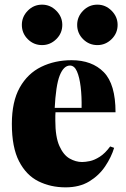

<svg xmlns="http://www.w3.org/2000/svg" viewBox="-20 -792 543 826"><path d="M288 -533Q376 -533 426.5 -481.5Q477 -430 477 -309H164L162 -328H331Q332 -377 327 -418.5Q322 -460 311 -485Q300 -510 281 -510Q254 -510 237 -467.5Q220 -425 215 -322L219 -314Q218 -304 218 -294Q218 -284 218 -273Q218 -203 235.5 -164Q253 -125 279.5 -110Q306 -95 333 -95Q347 -95 366.5 -99Q386 -103 409 -117.5Q432 -132 454 -162L471 -156Q459 -116 432.5 -76.5Q406 -37 364 -11.5Q322 14 262 14Q198 14 145.5 -12Q93 -38 62 -98Q31 -158 31 -259Q31 -355 65 -415.5Q99 -476 157.5 -504.5Q216 -533 288 -533ZM399 -772Q434 -772 460 -746Q486 -720 486 -685Q486 -649 460 -623.5Q434 -598 399 -598Q363 -598 337.5 -623.5Q312 -649 312 -685Q312 -720 337.5 -746Q363 -772 399 -772ZM161 -772Q196 -772 222 -746Q248 -720 248 -685Q248 -649 222 -623.5Q196 -598 161 -598Q125 -598 99.5 -623.5Q74 -649 74 -685Q74 -720 99.5 -746Q125 -772 161 -772Z"/></svg>

Font: Playfair Display Black
Style: Regular
Weight: 900
Designer: Claus Eggers Sørensen
Foundry: Claus Eggers Sørensen
Version: Version 1.203